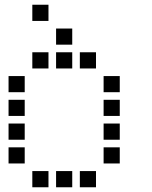

<svg xmlns="http://www.w3.org/2000/svg" viewBox="-20 -804 640 808"><path d="M117 -784Q116 -784 116 -784Q116 -784 116 -783V-717Q116 -716 116 -716Q116 -716 117 -716H183Q184 -716 184 -716Q184 -716 184 -717V-783Q184 -784 184 -784Q184 -784 183 -784ZM217 -684Q216 -684 216 -684Q216 -684 216 -683V-617Q216 -616 216 -616Q216 -616 217 -616H283Q284 -616 284 -616Q284 -616 284 -617V-683Q284 -684 284 -684Q284 -684 283 -684ZM117 -584Q116 -584 116 -584Q116 -584 116 -583V-517Q116 -516 116 -516Q116 -516 117 -516H183Q184 -516 184 -516Q184 -516 184 -517V-583Q184 -584 184 -584Q184 -584 183 -584ZM217 -584Q216 -584 216 -584Q216 -584 216 -583V-517Q216 -516 216 -516Q216 -516 217 -516H283Q284 -516 284 -516Q284 -516 284 -517V-583Q284 -584 284 -584Q284 -584 283 -584ZM317 -584Q316 -584 316 -584Q316 -584 316 -583V-517Q316 -516 316 -516Q316 -516 317 -516H383Q384 -516 384 -516Q384 -516 384 -517V-583Q384 -584 384 -584Q384 -584 383 -584ZM17 -484Q16 -484 16 -484Q16 -484 16 -483V-417Q16 -416 16 -416Q16 -416 17 -416H83Q84 -416 84 -416Q84 -416 84 -417V-483Q84 -484 84 -484Q84 -484 83 -484ZM417 -484Q416 -484 416 -484Q416 -484 416 -483V-417Q416 -416 416 -416Q416 -416 417 -416H483Q484 -416 484 -416Q484 -416 484 -417V-483Q484 -484 484 -484Q484 -484 483 -484ZM17 -384Q16 -384 16 -384Q16 -384 16 -383V-317Q16 -316 16 -316Q16 -316 17 -316H83Q84 -316 84 -316Q84 -316 84 -317V-383Q84 -384 84 -384Q84 -384 83 -384ZM417 -384Q416 -384 416 -384Q416 -384 416 -383V-317Q416 -316 416 -316Q416 -316 417 -316H483Q484 -316 484 -316Q484 -316 484 -317V-383Q484 -384 484 -384Q484 -384 483 -384ZM17 -284Q16 -284 16 -284Q16 -284 16 -283V-217Q16 -216 16 -216Q16 -216 17 -216H83Q84 -216 84 -216Q84 -216 84 -217V-283Q84 -284 84 -284Q84 -284 83 -284ZM417 -284Q416 -284 416 -284Q416 -284 416 -283V-217Q416 -216 416 -216Q416 -216 417 -216H483Q484 -216 484 -216Q484 -216 484 -217V-283Q484 -284 484 -284Q484 -284 483 -284ZM17 -184Q16 -184 16 -184Q16 -184 16 -183V-117Q16 -116 16 -116Q16 -116 17 -116H83Q84 -116 84 -116Q84 -116 84 -117V-183Q84 -184 84 -184Q84 -184 83 -184ZM417 -184Q416 -184 416 -184Q416 -184 416 -183V-117Q416 -116 416 -116Q416 -116 417 -116H483Q484 -116 484 -116Q484 -116 484 -117V-183Q484 -184 484 -184Q484 -184 483 -184ZM117 -84Q116 -84 116 -84Q116 -84 116 -83V-17Q116 -16 116 -16Q116 -16 117 -16H183Q184 -16 184 -16Q184 -16 184 -17V-83Q184 -84 184 -84Q184 -84 183 -84ZM217 -84Q216 -84 216 -84Q216 -84 216 -83V-17Q216 -16 216 -16Q216 -16 217 -16H283Q284 -16 284 -16Q284 -16 284 -17V-83Q284 -84 284 -84Q284 -84 283 -84ZM317 -84Q316 -84 316 -84Q316 -84 316 -83V-17Q316 -16 316 -16Q316 -16 317 -16H383Q384 -16 384 -16Q384 -16 384 -17V-83Q384 -84 384 -84Q384 -84 383 -84Z"/></svg>

Font: Doto Black SemiBold
Style: Regular
Weight: 600
Monospace: yes
Version: Version 1.000